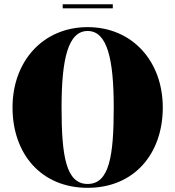

<svg xmlns="http://www.w3.org/2000/svg" viewBox="-20 -890 839 920"><path d="M280.5 -869.5V-850H520.5V-869.5ZM400 10C622.5 10 760 -152.5 760 -375C760 -597.5 613 -760 400 -760C187 -760 40 -597.5 40 -375C40 -152.5 177.5 10 400 10ZM400 -741.5C494 -741.5 525 -607 525 -375C525 -143 504 -8.5 400 -8.5C296 -8.5 275 -143 275 -375C275 -607 306 -741.5 400 -741.5Z"/></svg>

Font: Bodoni* 11pt Fatface
Style: Regular
Weight: 900
Version: Version 2.3